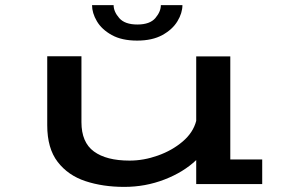

<svg xmlns="http://www.w3.org/2000/svg" viewBox="-20 -721 1140 752"><path d="M466.5 11Q383 11 314.8 -11.5Q246.5 -34 205.8 -87Q165 -140 165 -230.5V-500.5H299V-242.5Q299 -163.5 347.8 -127.8Q396.5 -92 487.5 -92Q543 -92 598.5 -111.8Q654 -131.5 695.2 -166.5Q736.5 -201.5 748.5 -247.5V-500H882V-96.5H1007V0H748.5V-94Q698.5 -46.5 624 -17.8Q549.5 11 466.5 11ZM517 -562Q457 -562 417.8 -583.8Q378.5 -605.5 359.5 -637.8Q340.5 -670 340.5 -701H425Q425 -675.5 447 -650.2Q469 -625 518 -625Q567 -625 588.5 -650.2Q610 -675.5 610 -701H694.5Q694.5 -670 675 -637.8Q655.5 -605.5 616 -583.8Q576.5 -562 517 -562Z"/></svg>

Font: Trispace Expanded Medium
Style: Regular
Weight: 500
Width: 7
Designer: Tyler Finck
Foundry: Etcetera Type Company
Version: Version 1.210; ttfautohint (v1.8.3)